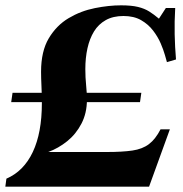

<svg xmlns="http://www.w3.org/2000/svg" viewBox="-31 -700 685 720"><path d="M571 -215H606L528 0H-11L-7 -30Q58 -58 92 -130Q126 -202 126 -313Q126 -346 124.5 -377Q123 -408 123 -431Q123 -508 152 -556.5Q181 -605 226.5 -632Q272 -659 324.5 -669.5Q377 -680 423 -680Q462 -680 486.5 -674Q511 -668 528.5 -657Q546 -646 565 -630L591 -670H626Q623 -619 624 -571.5Q625 -524 629 -477L595 -467Q593 -474 587.5 -493.5Q582 -513 571.5 -537.5Q561 -562 543 -585.5Q525 -609 498 -624.5Q471 -640 432 -640Q393 -640 365.5 -624.5Q338 -609 321.5 -582Q305 -555 297 -519Q289 -483 289 -441Q289 -409 292 -380Q295 -351 295 -326Q295 -276 274.5 -236.5Q254 -197 221 -170.5Q188 -144 150 -130H370Q428 -130 465.5 -135.5Q503 -141 527.5 -159.5Q552 -178 571 -215ZM16 -352H499L494 -317H11Z"/></svg>

Font: Brygada 1918
Style: Italic
Weight: 400
Italic angle: -8°
Designer: Mateusz Machalski | Borys Kosmynka | Przemek Hoffer
Foundry: NIEPODLEGLA 2018
Version: Version 3.006